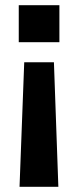

<svg xmlns="http://www.w3.org/2000/svg" viewBox="-20 -513 300 737"><path d="M204 204H55L73 -274H187ZM208 -351H52V-493H208Z"/></svg>

Font: Hanken Grotesk Black
Style: Regular
Weight: 900
Designer: Alfredo Marco Pradil
Foundry: Hanken Design Co.
Version: Version 3.014